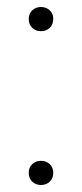

<svg xmlns="http://www.w3.org/2000/svg" viewBox="-20 -518 234 548"><path d="M62 -464Q62 -479 72 -488.5Q82 -498 97 -498Q112 -498 122 -488.5Q132 -479 132 -464Q132 -448 122 -438.5Q112 -429 97 -429Q82 -429 72 -438.5Q62 -448 62 -464ZM62 -25Q62 -40 72 -49.5Q82 -59 97 -59Q112 -59 122 -49.5Q132 -40 132 -25Q132 -9 122 0.5Q112 10 97 10Q82 10 72 0.5Q62 -9 62 -25Z"/></svg>

Font: LINE Seed Sans TH App Thin
Style: Regular
Weight: 250
Designer: Dalton Maag Ltd | Thai characters by Cadson Demak Co.,Ltd.
Foundry: Dalton Maag Ltd
Version: Version 1.003